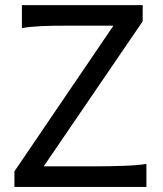

<svg xmlns="http://www.w3.org/2000/svg" viewBox="-20 -733 641 753"><path d="M539.6 -649.4 151.4 -80.6H341.8Q413.6 -80.6 469.2 -82.8Q524.9 -85 554.2 -90.3V0H36.6V-61L424.8 -632.3H258.8Q222.7 -632.3 193.6 -632.1Q164.6 -631.8 141.1 -630.6Q117.7 -629.4 99.1 -627.4Q80.6 -625.5 65.9 -622.6V-712.9H539.6Z"/></svg>

Font: Andika
Style: Regular
Weight: 400
Designer: Victor Gaultney, Annie Olsen, Julie Remington, Don Collingsworth, Eric Hays
Foundry: SIL International
Version: Version 1.001